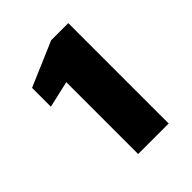

<svg xmlns="http://www.w3.org/2000/svg" viewBox="-117 -766 476 476"><g transform="rotate(-45 120.5 -528.0)"><path d="M93 -352V-604L23 -588V-654L140 -704H200V-352Z"/></g></svg>

Font: DM Sans 10pt ExtraBold
Style: Regular
Weight: 800
Version: Version 4.004;gftools[0.9.30]